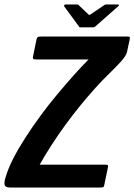

<svg xmlns="http://www.w3.org/2000/svg" viewBox="-47 -836 599 856"><path d="M523 -673Q530 -673 531.5 -671Q533 -669 531 -659L520 -608Q517 -589 493.5 -563Q470 -537 439 -507Q410 -479 377.5 -443Q345 -407 311.5 -366Q278 -325 245.5 -280.5Q213 -236 183.5 -190.5Q154 -145 130 -102H421Q432 -102 434 -99Q436 -96 434 -89L418 -12Q417 -4 413.5 -2Q410 0 400 0H-2Q-24 0 -26.5 -13Q-29 -26 -21 -49Q-10 -86 12.5 -130Q35 -174 66 -222Q97 -270 132.5 -318.5Q168 -367 206 -412.5Q244 -458 280 -498.5Q316 -539 348 -571H115Q103 -571 101 -574Q99 -577 100 -583L116 -661Q118 -668 121 -670.5Q124 -673 136 -673ZM312 -714Q306 -714 305 -718L239 -808Q238 -810 239.5 -813Q241 -816 245 -816H298Q303 -816 305 -812L347 -772Q350 -767 357 -772L416 -812Q421 -816 425 -816H478Q483 -816 483 -813Q483 -810 480 -808L378 -718Q374 -714 369 -714Z"/></svg>

Font: Glory Thin
Style: Bold Italic
Weight: 700
Italic angle: -12°
Version: Version 1.011